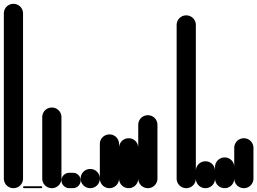

<svg xmlns="http://www.w3.org/2000/svg" viewBox="-20 -980 1340 1000"><path d="M0 -50.3H100V-910.3H0ZM50.3 -100Q36.3 -100 24.8 -93.3Q13.3 -86.7 6.7 -75.2Q0 -63.7 0 -50.3Q0 -36.3 6.7 -24.8Q13.3 -13.3 24.8 -6.7Q36.3 0 50.3 0Q63.7 0 75.2 -6.7Q86.7 -13.3 93.3 -24.8Q100 -36.3 100 -50.3Q100 -63.7 93.3 -75.2Q86.7 -86.7 75.2 -93.3Q63.7 -100 50.3 -100ZM50.3 -960Q36.3 -960 24.8 -953.3Q13.3 -946.7 6.7 -935.2Q0 -923.7 0 -910.3Q0 -896.3 6.7 -884.8Q13.3 -873.3 24.8 -866.7Q36.3 -860 50.3 -860Q63.7 -860 75.2 -866.7Q86.7 -873.3 93.3 -884.8Q100 -896.3 100 -910.3Q100 -923.7 93.3 -935.2Q86.7 -946.7 75.2 -953.3Q63.7 -960 50.3 -960Z M105 -10Q103 -10 101.5 -8.5Q100 -7 100 -5Q100 -3 101.5 -1.5Q103 0 105 0H195Q197 0 198.5 -1.5Q200 -3 200 -5Q200 -7 198.5 -8.5Q197 -10 195 -10Z M200 -50.3H300V-370.3H200ZM250.3 -100Q236.3 -100 224.8 -93.3Q213.3 -86.7 206.7 -75.2Q200 -63.7 200 -50.3Q200 -36.3 206.7 -24.8Q213.3 -13.3 224.8 -6.7Q236.3 0 250.3 0Q263.7 0 275.2 -6.7Q286.7 -13.3 293.3 -24.8Q300 -36.3 300 -50.3Q300 -63.7 293.3 -75.2Q286.7 -86.7 275.2 -93.3Q263.7 -100 250.3 -100ZM250.3 -420Q236.3 -420 224.8 -413.3Q213.3 -406.7 206.7 -395.2Q200 -383.7 200 -370.3Q200 -356.3 206.7 -344.8Q213.3 -333.3 224.8 -326.7Q236.3 -320 250.3 -320Q263.7 -320 275.2 -326.7Q286.7 -333.3 293.3 -344.8Q300 -356.3 300 -370.3Q300 -383.7 293.3 -395.2Q286.7 -406.7 275.2 -413.3Q263.7 -420 250.3 -420Z M340 -80Q324 -80 312 -68.5Q300 -57 300 -40Q300 -24 312 -12Q324 0 340 0H360Q377 0 388.5 -12Q400 -24 400 -40Q400 -57 388.5 -68.5Q377 -80 360 -80Z M450 -100Q429 -100 414.5 -85.5Q400 -71 400 -50Q400 -29 414.5 -14.5Q429 0 450 0Q471 0 485.5 -14.5Q500 -29 500 -50Q500 -71 485.5 -85.5Q471 -100 450 -100Z M500 -50.3H600V-230.3H500ZM550.3 -100Q536.3 -100 524.8 -93.3Q513.3 -86.7 506.7 -75.2Q500 -63.7 500 -50.3Q500 -36.3 506.7 -24.8Q513.3 -13.3 524.8 -6.7Q536.3 0 550.3 0Q563.7 0 575.2 -6.7Q586.7 -13.3 593.3 -24.8Q600 -36.3 600 -50.3Q600 -63.7 593.3 -75.2Q586.7 -86.7 575.2 -93.3Q563.7 -100 550.3 -100ZM550.3 -280Q536.3 -280 524.8 -273.3Q513.3 -266.7 506.7 -255.2Q500 -243.7 500 -230.3Q500 -216.3 506.7 -204.8Q513.3 -193.3 524.8 -186.7Q536.3 -180 550.3 -180Q563.7 -180 575.2 -186.7Q586.7 -193.3 593.3 -204.8Q600 -216.3 600 -230.3Q600 -243.7 593.3 -255.2Q586.7 -266.7 575.2 -273.3Q563.7 -280 550.3 -280Z M600 -50.3H700V-210.3H600ZM650.3 -100Q636.3 -100 624.8 -93.3Q613.3 -86.7 606.7 -75.2Q600 -63.7 600 -50.3Q600 -36.3 606.7 -24.8Q613.3 -13.3 624.8 -6.7Q636.3 0 650.3 0Q663.7 0 675.2 -6.7Q686.7 -13.3 693.3 -24.8Q700 -36.3 700 -50.3Q700 -63.7 693.3 -75.2Q686.7 -86.7 675.2 -93.3Q663.7 -100 650.3 -100ZM650.3 -260Q636.3 -260 624.8 -253.3Q613.3 -246.7 606.7 -235.2Q600 -223.7 600 -210.3Q600 -196.3 606.7 -184.8Q613.3 -173.3 624.8 -166.7Q636.3 -160 650.3 -160Q663.7 -160 675.2 -166.7Q686.7 -173.3 693.3 -184.8Q700 -196.3 700 -210.3Q700 -223.7 693.3 -235.2Q686.7 -246.7 675.2 -253.3Q663.7 -260 650.3 -260Z M700 -50.3H800V-330.3H700ZM750.3 -100Q736.3 -100 724.8 -93.3Q713.3 -86.7 706.7 -75.2Q700 -63.7 700 -50.3Q700 -36.3 706.7 -24.8Q713.3 -13.3 724.8 -6.7Q736.3 0 750.3 0Q763.7 0 775.2 -6.7Q786.7 -13.3 793.3 -24.8Q800 -36.3 800 -50.3Q800 -63.7 793.3 -75.2Q786.7 -86.7 775.2 -93.3Q763.7 -100 750.3 -100ZM750.3 -380Q736.3 -380 724.8 -373.3Q713.3 -366.7 706.7 -355.2Q700 -343.7 700 -330.3Q700 -316.3 706.7 -304.8Q713.3 -293.3 724.8 -286.7Q736.3 -280 750.3 -280Q763.7 -280 775.2 -286.7Q786.7 -293.3 793.3 -304.8Q800 -316.3 800 -330.3Q800 -343.7 793.3 -355.2Q786.7 -366.7 775.2 -373.3Q763.7 -380 750.3 -380Z M800 0Q800 0 800 0Q800 0 800 0Q800 0 800 0Q800 0 800 0H900Q900 0 900 0Q900 0 900 0Q900 0 900 0Q900 0 900 0Z M900 -50.3H1000V-850.3H900ZM950.3 -100Q936.3 -100 924.8 -93.3Q913.3 -86.7 906.7 -75.2Q900 -63.7 900 -50.3Q900 -36.3 906.7 -24.8Q913.3 -13.3 924.8 -6.7Q936.3 0 950.3 0Q963.7 0 975.2 -6.7Q986.7 -13.3 993.3 -24.8Q1000 -36.3 1000 -50.3Q1000 -63.7 993.3 -75.2Q986.7 -86.7 975.2 -93.3Q963.7 -100 950.3 -100ZM950.3 -900Q936.3 -900 924.8 -893.3Q913.3 -886.7 906.7 -875.2Q900 -863.7 900 -850.3Q900 -836.3 906.7 -824.8Q913.3 -813.3 924.8 -806.7Q936.3 -800 950.3 -800Q963.7 -800 975.2 -806.7Q986.7 -813.3 993.3 -824.8Q1000 -836.3 1000 -850.3Q1000 -863.7 993.3 -875.2Q986.7 -886.7 975.2 -893.3Q963.7 -900 950.3 -900Z M1000 -50.3H1100V-90.3H1000ZM1050.3 -100Q1036.3 -100 1024.8 -93.3Q1013.3 -86.7 1006.7 -75.2Q1000 -63.7 1000 -50.3Q1000 -36.3 1006.7 -24.8Q1013.3 -13.3 1024.8 -6.7Q1036.3 0 1050.3 0Q1063.7 0 1075.2 -6.7Q1086.7 -13.3 1093.3 -24.8Q1100 -36.3 1100 -50.3Q1100 -63.7 1093.3 -75.2Q1086.7 -86.7 1075.2 -93.3Q1063.7 -100 1050.3 -100ZM1050.3 -140Q1036.3 -140 1024.8 -133.3Q1013.3 -126.7 1006.7 -115.2Q1000 -103.7 1000 -90.3Q1000 -76.3 1006.7 -64.8Q1013.3 -53.3 1024.8 -46.7Q1036.3 -40 1050.3 -40Q1063.7 -40 1075.2 -46.7Q1086.7 -53.3 1093.3 -64.8Q1100 -76.3 1100 -90.3Q1100 -103.7 1093.3 -115.2Q1086.7 -126.7 1075.2 -133.3Q1063.7 -140 1050.3 -140Z M1100 -50.3H1200V-110.3H1100ZM1150.3 -100Q1136.3 -100 1124.8 -93.3Q1113.3 -86.7 1106.7 -75.2Q1100 -63.7 1100 -50.3Q1100 -36.3 1106.7 -24.8Q1113.3 -13.3 1124.8 -6.7Q1136.3 0 1150.3 0Q1163.7 0 1175.2 -6.7Q1186.7 -13.3 1193.3 -24.8Q1200 -36.3 1200 -50.3Q1200 -63.7 1193.3 -75.2Q1186.7 -86.7 1175.2 -93.3Q1163.7 -100 1150.3 -100ZM1150.3 -160Q1136.3 -160 1124.8 -153.3Q1113.3 -146.7 1106.7 -135.2Q1100 -123.7 1100 -110.3Q1100 -96.3 1106.7 -84.8Q1113.3 -73.3 1124.8 -66.7Q1136.3 -60 1150.3 -60Q1163.7 -60 1175.2 -66.7Q1186.7 -73.3 1193.3 -84.8Q1200 -96.3 1200 -110.3Q1200 -123.7 1193.3 -135.2Q1186.7 -146.7 1175.2 -153.3Q1163.7 -160 1150.3 -160Z M1200 -50.3H1300V-210.3H1200ZM1250.3 -100Q1236.3 -100 1224.8 -93.3Q1213.3 -86.7 1206.7 -75.2Q1200 -63.7 1200 -50.3Q1200 -36.3 1206.7 -24.8Q1213.3 -13.3 1224.8 -6.7Q1236.3 0 1250.3 0Q1263.7 0 1275.2 -6.7Q1286.7 -13.3 1293.3 -24.8Q1300 -36.3 1300 -50.3Q1300 -63.7 1293.3 -75.2Q1286.7 -86.7 1275.2 -93.3Q1263.7 -100 1250.3 -100ZM1250.3 -260Q1236.3 -260 1224.8 -253.3Q1213.3 -246.7 1206.7 -235.2Q1200 -223.7 1200 -210.3Q1200 -196.3 1206.7 -184.8Q1213.3 -173.3 1224.8 -166.7Q1236.3 -160 1250.3 -160Q1263.7 -160 1275.2 -166.7Q1286.7 -173.3 1293.3 -184.8Q1300 -196.3 1300 -210.3Q1300 -223.7 1293.3 -235.2Q1286.7 -246.7 1275.2 -253.3Q1263.7 -260 1250.3 -260Z"/></svg>

Font: Wavefont Thin
Style: Regular
Weight: 100
Monospace: yes
Version: Version 3.005;gftools[0.9.33]